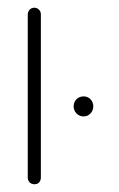

<svg xmlns="http://www.w3.org/2000/svg" viewBox="-20 -478 309 498"><path d="M222 -202C222 -217 211 -228 197 -228C182 -228 171 -217 171 -202C171 -188 182 -176 197 -176C211 -176 222 -188 222 -202ZM69 -458C59 -458 52 -450 52 -440V-17C52 -11 55 -5 61 -2C63 -1 66 0 69 0C72 0 75 -1 78 -2C83 -5 86 -11 86 -17V-440C86 -445 85 -449 81 -453C78 -456 74 -458 69 -458Z"/></svg>

Font: LetsTrace
Style: basic
Weight: 500
Version: Version 002.000